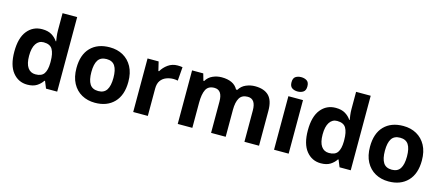

<svg xmlns="http://www.w3.org/2000/svg" viewBox="-52 -1321 4349 1891"><g transform="rotate(15 2122.5 -375.0)"><path d="M251 10Q160 10 102.5 -61.5Q45 -133 45 -272Q45 -412 103 -484Q161 -556 255 -556Q314 -556 352 -533Q390 -510 412 -476H417Q414 -492 410 -522.5Q406 -553 406 -585V-760H555V0H441L412 -71H406Q384 -37 347 -13.5Q310 10 251 10ZM303 -109Q365 -109 390 -145.5Q415 -182 416 -255V-271Q416 -351 391.5 -393Q367 -435 301 -435Q252 -435 224 -392.5Q196 -350 196 -270Q196 -190 224 -149.5Q252 -109 303 -109Z M1207 -274Q1207 -138 1135.5 -64Q1064 10 941 10Q865 10 805.5 -23Q746 -56 712 -119.5Q678 -183 678 -274Q678 -410 749 -483Q820 -556 944 -556Q1021 -556 1080 -523Q1139 -490 1173 -427.5Q1207 -365 1207 -274ZM830 -274Q830 -193 856.5 -151.5Q883 -110 943 -110Q1002 -110 1028.5 -151.5Q1055 -193 1055 -274Q1055 -355 1028.5 -395.5Q1002 -436 943 -436Q883 -436 856.5 -395.5Q830 -355 830 -274Z M1635 -556Q1646 -556 1661 -555Q1676 -554 1685 -552L1674 -412Q1667 -414 1653.5 -415.5Q1640 -417 1630 -417Q1592 -417 1557 -403.5Q1522 -390 1500.5 -360Q1479 -330 1479 -278V0H1330V-546H1443L1465 -454H1472Q1496 -496 1538 -526Q1580 -556 1635 -556Z M2425 -556Q2518 -556 2565.5 -508.5Q2613 -461 2613 -356V0H2464V-319Q2464 -437 2382 -437Q2323 -437 2298 -395Q2273 -353 2273 -274V0H2124V-319Q2124 -437 2042 -437Q1980 -437 1956.5 -390.5Q1933 -344 1933 -257V0H1784V-546H1898L1918 -476H1926Q1951 -518 1994.5 -537Q2038 -556 2085 -556Q2145 -556 2187 -536.5Q2229 -517 2251 -476H2264Q2289 -518 2333.5 -537Q2378 -556 2425 -556Z M2915 -546V0H2766V-546ZM2841 -760Q2874 -760 2898 -744.5Q2922 -729 2922 -687Q2922 -646 2898 -630Q2874 -614 2841 -614Q2807 -614 2783.5 -630Q2760 -646 2760 -687Q2760 -729 2783.5 -744.5Q2807 -760 2841 -760Z M3244 10Q3153 10 3095.5 -61.5Q3038 -133 3038 -272Q3038 -412 3096 -484Q3154 -556 3248 -556Q3307 -556 3345 -533Q3383 -510 3405 -476H3410Q3407 -492 3403 -522.5Q3399 -553 3399 -585V-760H3548V0H3434L3405 -71H3399Q3377 -37 3340 -13.5Q3303 10 3244 10ZM3296 -109Q3358 -109 3383 -145.5Q3408 -182 3409 -255V-271Q3409 -351 3384.5 -393Q3360 -435 3294 -435Q3245 -435 3217 -392.5Q3189 -350 3189 -270Q3189 -190 3217 -149.5Q3245 -109 3296 -109Z M4200 -274Q4200 -138 4128.5 -64Q4057 10 3934 10Q3858 10 3798.5 -23Q3739 -56 3705 -119.5Q3671 -183 3671 -274Q3671 -410 3742 -483Q3813 -556 3937 -556Q4014 -556 4073 -523Q4132 -490 4166 -427.5Q4200 -365 4200 -274ZM3823 -274Q3823 -193 3849.5 -151.5Q3876 -110 3936 -110Q3995 -110 4021.5 -151.5Q4048 -193 4048 -274Q4048 -355 4021.5 -395.5Q3995 -436 3936 -436Q3876 -436 3849.5 -395.5Q3823 -355 3823 -274Z"/></g></svg>

Font: Noto Sans Sundanese
Style: Bold
Weight: 700
Version: Version 2.003